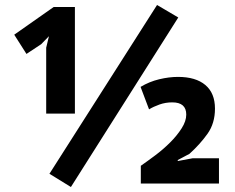

<svg xmlns="http://www.w3.org/2000/svg" viewBox="-20 -735 943 769"><path d="M609 -715 694 -665 264 14 178 -39ZM841 -300Q841 -241 811 -199Q781 -157 739 -119L692 -94V-90L751 -101H857V0H544V-71Q570 -89 602 -113Q634 -137 661.5 -164.5Q689 -192 707.5 -221Q726 -250 726 -276Q726 -325 670 -325Q643 -325 619 -316.5Q595 -308 577 -297L543 -387Q578 -408 617.5 -417.5Q657 -427 693 -427Q764 -427 802.5 -394.5Q841 -362 841 -300ZM165 -544 176 -590 145 -558 86 -519 37 -596 195 -707H280V-280H165Z"/></svg>

Font: PTSans
Style: Bold
Weight: 700
Designer: A.Korolkova, O.Umpeleva, V.Yefimov
Foundry: ParaType Ltd
Version: Version 2.003W OFL